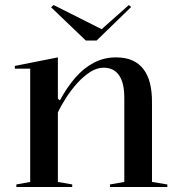

<svg xmlns="http://www.w3.org/2000/svg" viewBox="-20 -743 712 763"><path d="M645 -10V0H417V-10L474 -20V-354Q474 -414 453 -444Q432 -474 392 -474Q365 -474 338.5 -457Q312 -440 287.5 -413Q263 -386 243 -355Q223 -324 210 -296V-20L267 -10V0H45V-10L100 -20V-470H39V-481L210 -515V-351L218 -344Q246 -396 279.5 -434.5Q313 -473 353.5 -494Q394 -515 440 -515Q480 -515 507 -502.5Q534 -490 551 -467Q568 -444 576 -412Q584 -380 584 -339V-20ZM492 -723 501 -715 364 -582H321L183 -714L193 -723L384 -627Z"/></svg>

Font: Kalnia
Style: Regular
Weight: 400
Designer: Frida Medrano
Foundry: Frida Medrano
Version: Version 1.105